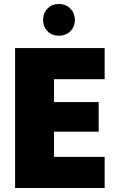

<svg xmlns="http://www.w3.org/2000/svg" viewBox="-20 -947 588 967"><path d="M252 -548V-433H477V-284H252V-157H507V0H56V-705H507V-548ZM276 -767Q242 -767 219.5 -789.5Q197 -812 197 -846Q197 -881 219.5 -904Q242 -927 276 -927Q311 -927 334 -904Q357 -881 357 -846Q357 -812 334 -789.5Q311 -767 276 -767Z"/></svg>

Font: Fz Poppins ExtBd
Style: Regular
Weight: 800
Designer: Ninad Kale (Devanagari), Jonny Pinhorn (Latin)
Foundry: Indian Type Foundry
Version: Vit hóa bi Vntype.Com & FontZin.Com